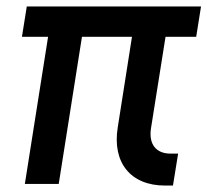

<svg xmlns="http://www.w3.org/2000/svg" viewBox="-20 -570 643 595"><path d="M491 5H516L532 -94H508C464 -94 440 -123 448 -173L493 -456H588L603 -550H63L48 -456H129L57 0H162L234 -456H389L345 -176C327 -66 385 5 491 5Z"/></svg>

Font: JetBrains Mono SemiBold
Style: Italic
Weight: 472
Italic angle: -9°
Monospace: yes
Designer: Philipp Nurullin, Konstantin Bulenkov
Foundry: JetBrains
Version: Version 2.305